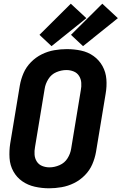

<svg xmlns="http://www.w3.org/2000/svg" viewBox="-20 -1008 656 1036"><path d="M245 8Q278 8 312.5 2Q347 -4 379.5 -20Q412 -36 438 -62.5Q464 -89 478 -121.5Q492 -154 498 -188L550 -502Q557 -542 554 -580.5Q551 -619 533 -651.5Q515 -684 485 -705.5Q455 -727 417.5 -735Q380 -743 340 -743Q307 -743 272.5 -737Q238 -731 205.5 -715Q173 -699 147 -672.5Q121 -646 107 -613.5Q93 -581 87 -547L35 -233Q29 -194 31.5 -155Q34 -116 52 -83.5Q70 -51 100 -30Q130 -9 168 -0.5Q206 8 245 8ZM247 -105Q226 -105 207.5 -112.5Q189 -120 178.5 -136.5Q168 -153 166.5 -173.5Q165 -194 169 -215L221 -529Q225 -556 241 -581.5Q257 -607 284 -618.5Q311 -630 338 -630H339Q359 -630 377.5 -622.5Q396 -615 406.5 -598.5Q417 -582 418.5 -561.5Q420 -541 416 -521L364 -206Q360 -179 344.5 -154Q329 -129 301.5 -117Q274 -105 247 -105ZM428 -759 616 -910 532 -988 363 -820ZM258 -759 446 -910 362 -988 193 -820Z"/></svg>

Font: Iosevka Sparkle XBdObl
Style: Regular
Weight: 800
Italic angle: -9°
Designer: Belleve Invis
Foundry: Belleve Invis
Version: Version 4.5.0; ttfautohint (v1.8.3)